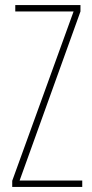

<svg xmlns="http://www.w3.org/2000/svg" viewBox="-20 -734 363 754"><path d="M303 0H28V-24L269 -689H40V-714H296V-689L57 -25H303Z"/></svg>

Font: Noto Sans Gujarati UI ExtraCondensed Thin
Style: Regular
Weight: 100
Width: 2
Designer: Jelle Bosma - Monotype Design Team, Universal Thirst
Foundry: Monotype Imaging Inc.
Version: Version 2.106; ttfautohint (v1.8.4.7-5d5b)